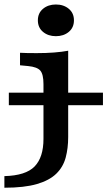

<svg xmlns="http://www.w3.org/2000/svg" viewBox="-56 -655 485 867"><path d="M-16.1 -180V-236.4H408.9V-180ZM140.3 -208.2V-275Q140.3 -319.4 126.1 -336.1Q111.9 -352.7 71 -356.7L34.4 -360.2V-416.7Q49.6 -415.9 66.3 -415.5Q83 -415.1 109.7 -415.1Q152.3 -415.1 188.1 -417.9Q223.9 -420.7 251.9 -425.9V-416.7V-208.2ZM-36.2 192.7V140.3Q60.2 137.9 100.3 96.6Q140.3 55.3 140.3 -27.8V-208.2H251.9V-36.3Q251.9 14.7 240.5 56.9Q229.1 99.1 198.3 129.2Q167.5 159.4 110.7 176.1Q53.9 192.7 -36.2 192.7ZM196.4 -491.6Q161.6 -491.6 138.3 -511Q115 -530.4 115 -563.2Q115 -595.9 138.3 -615.3Q161.6 -634.7 196.4 -634.7Q231.3 -634.7 254.6 -615.3Q277.9 -595.9 277.9 -563.2Q277.9 -530.4 254.6 -511Q231.3 -491.6 196.4 -491.6Z"/></svg>

Font: Playfair 5pt SemiExpanded Light
Style: Regular
Weight: 300
Width: 6
Designer: Claus Eggers Sørensen
Foundry: Claus Eggers Sørensen
Version: Version 2.203